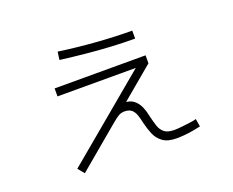

<svg xmlns="http://www.w3.org/2000/svg" viewBox="-105 -782 1210 996"><g transform="rotate(-20 500.0 -284.5)"><path d="M208 36 179 1 673 -412 679 -387H211V-431H713V-387L496 -205L471 -213Q478 -226 490.5 -232.5Q503 -239 519 -239Q556 -239 577 -222.5Q598 -206 609 -180Q620 -154 626 -123Q633 -93 641 -69Q649 -45 667 -30.5Q685 -16 721 -16Q738 -16 761.5 -18.5Q785 -21 808 -24Q831 -27 845 -31L852 12Q835 16 809.5 20.5Q784 25 760 27Q736 29 719 29Q669 29 642 9Q615 -11 602.5 -41.5Q590 -72 582 -105Q577 -130 570 -150.5Q563 -171 549.5 -183Q536 -195 509 -195Q493 -195 479 -187.5Q465 -180 439 -158ZM692 -531Q633 -531 565.5 -534.5Q498 -538 427 -545Q356 -552 285 -561L291 -605Q397 -590 500.5 -582.5Q604 -575 692 -575Z"/></g></svg>

Font: M PLUS 1 Light
Style: Regular
Weight: 300
Designer: Coji Morishita
Foundry: UNDERFOREST DESIGN
Version: Version 1.001